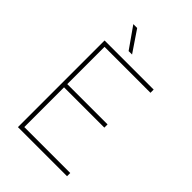

<svg xmlns="http://www.w3.org/2000/svg" viewBox="-257 -1005 1114 1114"><g transform="rotate(45 300.0 -448.0)"><path d="M463.9 -352.5H133.3V-26.4H510.3V0H107.4V-710.9H510.3V-684.6H133.3V-378.9H463.9ZM277.8 -766.1H249.5L158.2 -896H189.9Z"/></g></svg>

Font: Roboto Mono Thin
Style: Regular
Weight: 250
Designer: Google
Version: Version 2.000985; 2015; ttfautohint (v1.3)